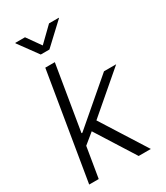

<svg xmlns="http://www.w3.org/2000/svg" viewBox="-228 -1038 981 1134"><g transform="rotate(-30 262.5 -471.5)"><path d="M125 -201.7 139.2 -285.2H150.4L442.4 -535.6H525.4L236.8 -288.1L229.5 -287.1ZM32.2 0 152.8 -727.5H217.8L97.2 0ZM369.6 0 195.8 -275.4 250 -320.3 452.6 0ZM138.7 -942.9 205.6 -848.6 302.7 -942.9H369.6L368.7 -939.9L227.5 -808.1H168.5L72.3 -939.9L72.8 -942.9Z"/></g></svg>

Font: Inter 20pt Light
Style: Italic
Weight: 300
Italic angle: -9.3988°
Version: Version 4.001;git-66647c0bb